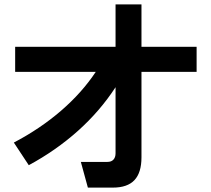

<svg xmlns="http://www.w3.org/2000/svg" viewBox="-20 -740 960 874"><path d="M624 -24Q624 46 592 80Q560 114 494 114H380L348 -3H469Q487 -3 496.5 -13.5Q506 -24 506 -42V-343Q435 -234 335 -144.5Q235 -55 111 12L43 -91Q163 -154 258 -236Q353 -318 416 -413H49V-527H506V-720H624V-527H875V-413H624Z"/></svg>

Font: LINE Seed Sans KR Bold
Style: Regular
Weight: 700
Designer: LINE BX Design & Sandoll Inc & Dalton Maag Ltd
Foundry: Sandoll Inc.
Version: Version 1.000